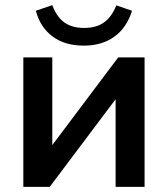

<svg xmlns="http://www.w3.org/2000/svg" viewBox="-20 -729 655 749"><path d="M71 0V-505H184V-163L441 -505H544V0H431V-342L174 0ZM307 -551Q232 -551 184 -587.5Q136 -624 120 -687L184 -709Q201 -663 231 -641.5Q261 -620 308 -620Q355 -620 385 -641Q415 -662 434 -708L495 -687Q474 -620 425.5 -585.5Q377 -551 307 -551Z"/></svg>

Font: MulishBold
Style: Bold
Weight: 700
Designer: Vernon Adams
Foundry: Vernon Adams
Version: Version 3.602; ttfautohint (v1.8.3)